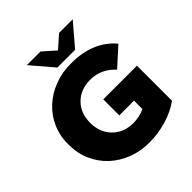

<svg xmlns="http://www.w3.org/2000/svg" viewBox="-242 -1075 1254 1254"><g transform="rotate(-45 385.0 -448.0)"><path d="M403 -399H714V-75Q654 -32 576 -9Q498 14 420 14Q338 15 267 -12.5Q196 -40 144 -88.5Q92 -137 62.5 -204.5Q33 -272 34 -350Q32 -428 61.5 -495.5Q91 -563 143.5 -611.5Q196 -660 268 -687.5Q340 -715 424 -714Q523 -714 600.5 -681.5Q678 -649 730 -586L604 -472Q533 -550 434 -550Q344 -550 289 -495Q234 -441 234 -350Q234 -306 248.5 -269.5Q263 -233 289 -206.5Q315 -180 351.5 -165Q388 -150 432 -150Q488 -150 539 -173V-251H403ZM632 -910 502 -758H338L208 -910H334L420 -834L506 -910Z"/></g></svg>

Font: CMG Sans ExtraBold
Style: Regular
Weight: 800
Designer: Julieta Ulanovsky
Foundry: Julieta Ulanovsky
Version: Version 7.200